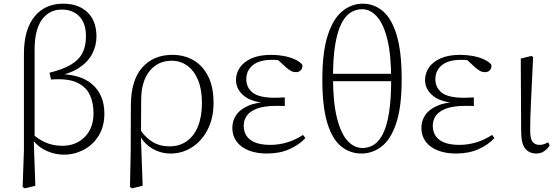

<svg xmlns="http://www.w3.org/2000/svg" viewBox="-20 -820 3029 1043"><path d="M103 196 110 -5V-527Q110 -659 167 -729.5Q224 -800 323 -800Q406 -800 455 -753.5Q504 -707 504 -621Q504 -572 480.5 -527Q457 -482 406.5 -449.5Q356 -417 276 -405V-418Q413 -421 480 -363Q547 -305 547 -203Q547 -132 515.5 -82Q484 -32 434 -6Q384 20 329 20Q271 20 221 -6.5Q171 -33 139 -88H137L146 -101Q186 -64 227.5 -46Q269 -28 318 -28Q393 -28 440.5 -76Q488 -124 488 -205Q488 -262 467.5 -305.5Q447 -349 397 -372Q347 -395 257 -388L249 -425Q323 -443 366.5 -469.5Q410 -496 428.5 -533.5Q447 -571 447 -622Q447 -694 411 -731Q375 -768 316 -768Q247 -768 207.5 -713Q168 -658 168 -551V-74L163 -66L172 189L115 203Z M686 196 690 5 691 -246Q691 -383 752 -452.5Q813 -522 916 -522Q982 -522 1032.5 -492Q1083 -462 1111.5 -404Q1140 -346 1140 -262Q1140 -178 1108 -116Q1076 -54 1023 -20Q970 14 907 14Q850 14 802.5 -16Q755 -46 729 -103H726L739 -119Q768 -74 808 -49.5Q848 -25 900 -25Q956 -25 995.5 -53.5Q1035 -82 1056 -135Q1077 -188 1077 -261Q1077 -335 1055.5 -386Q1034 -437 997 -463.5Q960 -490 913 -490Q838 -490 793 -434.5Q748 -379 747 -281L746 -97L745 -89L755 189L697 203Z M1430 14Q1373 14 1330.5 -3Q1288 -20 1265 -51.5Q1242 -83 1242 -125Q1242 -164 1263.5 -195.5Q1285 -227 1331 -246.5Q1377 -266 1450 -267V-259Q1352 -262 1307 -298Q1262 -334 1262 -385Q1262 -422 1283 -453Q1304 -484 1346.5 -503Q1389 -522 1453 -522Q1486 -522 1518 -516.5Q1550 -511 1577.5 -499.5Q1605 -488 1622 -469Q1625 -450 1614.5 -439Q1604 -428 1589 -428Q1574 -428 1563 -433.5Q1552 -439 1535 -453L1480 -504L1534 -502L1538 -485Q1513 -490 1496 -492.5Q1479 -495 1459 -495Q1389 -495 1353.5 -466Q1318 -437 1318 -390Q1318 -344 1353 -316.5Q1388 -289 1473 -289Q1484 -289 1496.5 -289.5Q1509 -290 1527 -291V-244Q1509 -245 1500.5 -245Q1492 -245 1484 -245Q1415 -245 1376 -230Q1337 -215 1320.5 -191Q1304 -167 1304 -138Q1304 -87 1340.5 -60Q1377 -33 1449 -33Q1496 -33 1541.5 -47Q1587 -61 1626 -87L1639 -70Q1605 -33 1552 -9.5Q1499 14 1430 14Z M1943 14Q1881 14 1833 -25Q1785 -64 1758 -152Q1731 -240 1731 -387Q1731 -538 1760.5 -628.5Q1790 -719 1840 -759.5Q1890 -800 1950 -800Q2013 -800 2061 -758.5Q2109 -717 2135.5 -627Q2162 -537 2162 -389Q2162 -239 2132.5 -151Q2103 -63 2053.5 -24.5Q2004 14 1943 14ZM1949 -16Q1983 -16 2011.5 -34Q2040 -52 2061 -94.5Q2082 -137 2093.5 -209Q2105 -281 2105 -388Q2105 -521 2084.5 -605Q2064 -689 2028 -729.5Q1992 -770 1947 -770Q1913 -770 1884 -751.5Q1855 -733 1834 -691Q1813 -649 1801 -578Q1789 -507 1789 -402Q1789 -264 1810.5 -179Q1832 -94 1868 -55Q1904 -16 1949 -16ZM1751 -379V-419H2145V-379Z M2457 14Q2400 14 2357.5 -3Q2315 -20 2292 -51.5Q2269 -83 2269 -125Q2269 -164 2290.5 -195.5Q2312 -227 2358 -246.5Q2404 -266 2477 -267V-259Q2379 -262 2334 -298Q2289 -334 2289 -385Q2289 -422 2310 -453Q2331 -484 2373.5 -503Q2416 -522 2480 -522Q2513 -522 2545 -516.5Q2577 -511 2604.5 -499.5Q2632 -488 2649 -469Q2652 -450 2641.5 -439Q2631 -428 2616 -428Q2601 -428 2590 -433.5Q2579 -439 2562 -453L2507 -504L2561 -502L2565 -485Q2540 -490 2523 -492.5Q2506 -495 2486 -495Q2416 -495 2380.5 -466Q2345 -437 2345 -390Q2345 -344 2380 -316.5Q2415 -289 2500 -289Q2511 -289 2523.5 -289.5Q2536 -290 2554 -291V-244Q2536 -245 2527.5 -245Q2519 -245 2511 -245Q2442 -245 2403 -230Q2364 -215 2347.5 -191Q2331 -167 2331 -138Q2331 -87 2367.5 -60Q2404 -33 2476 -33Q2523 -33 2568.5 -47Q2614 -61 2653 -87L2666 -70Q2632 -33 2579 -9.5Q2526 14 2457 14Z M2893 14Q2855 14 2833 -13Q2811 -40 2811 -109L2809 -502L2867 -516L2876 -510Q2872 -424 2869 -362.5Q2866 -301 2864 -256.5Q2862 -212 2861 -178Q2860 -144 2860 -114Q2860 -65 2873.5 -49Q2887 -33 2911 -33Q2926 -33 2937 -37.5Q2948 -42 2958 -47L2966 -30Q2957 -14 2938 0Q2919 14 2893 14Z"/></svg>

Font: Noto Serif KR ExtraLight
Style: Regular
Weight: 200
Designer: Ryoko NISHIZUKA 西塚涼子 (kana & ideographs); Frank Grießhammer (Latin, Greek & Cyrillic); Wenlong ZHANG 张文龙 (bopomofo); San
Foundry: Adobe
Version: Version 2.002-H1;hotconv 1.1.0;makeotfexe 2.6.0